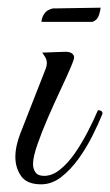

<svg xmlns="http://www.w3.org/2000/svg" viewBox="-20 -480 287 500"><path d="M88 -423Q88 -432 94.5 -443Q101 -454 117 -458L242 -460Q242 -455 238 -441.5Q234 -428 221 -423ZM87 0Q50 0 35 -21.5Q20 -43 20 -71Q20 -86 23.5 -101.5Q27 -117 32 -130L99 -301Q102 -309 102 -315Q102 -325 97 -332.5Q92 -340 90 -343L145 -345Q160 -346 166.5 -341.5Q173 -337 173 -331Q173 -325 166 -309Q156 -285 139 -249Q122 -213 105.5 -175Q89 -137 77.5 -104Q66 -71 66 -53Q66 -40 72.5 -31Q79 -22 95 -22Q116 -22 136.5 -38.5Q157 -55 175 -81Q193 -107 208.5 -137Q224 -167 235 -193Q247 -193 247 -184Q237 -159 221 -127Q205 -95 184.5 -66.5Q164 -38 139.5 -19Q115 0 87 0Z"/></svg>

Font: Great Vibes
Style: Regular
Weight: 400
Designer: Robert E. Leuschke, Viktoriya Grabowska, Viviana Monsalve, Eben Sorkin
Foundry: Robert E. Leuschke
Version: Version 1.103; ttfautohint (v1.8.4.7-5d5b)